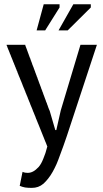

<svg xmlns="http://www.w3.org/2000/svg" viewBox="-20 -704 495 924"><path d="M101.6 -488.3Q79.1 -488.3 11.7 -488.3Q11.7 -487.3 11.7 -486.3Q11.7 -486.3 12.7 -485.4Q12.7 -485.4 12.7 -484.4Q12.7 -484.4 12.7 -483.4Q12.7 -483.4 13.7 -482.4Q13.7 -482.4 13.7 -481.4Q13.7 -481.4 14.6 -480.5Q14.6 -480.5 14.6 -479.5Q14.6 -479.5 15.6 -478.5Q15.6 -477.5 15.6 -476.6Q15.6 -476.6 15.6 -475.6Q15.6 -475.6 16.6 -474.6Q16.6 -474.6 16.6 -473.6Q16.6 -473.6 17.6 -472.7Q17.6 -472.7 17.6 -471.7Q17.6 -471.7 17.6 -470.7Q17.6 -470.7 18.6 -469.7Q18.6 -469.7 18.6 -468.8Q18.6 -468.8 19.5 -467.8Q19.5 -467.8 19.5 -466.8Q19.5 -466.8 19.5 -465.8Q19.5 -465.8 20.5 -464.8Q20.5 -464.8 20.5 -463.9Q20.5 -463.9 21.5 -462.9Q21.5 -462.9 21.5 -461.9Q21.5 -461.9 22.5 -460.9Q22.5 -460.9 22.5 -460Q22.5 -460 22.5 -459Q22.5 -459 23.4 -458Q23.4 -458 23.4 -457Q23.4 -457 24.4 -456.1Q24.4 -456.1 24.4 -455.1Q24.4 -455.1 24.4 -454.1Q24.4 -454.1 25.4 -453.1Q25.4 -453.1 25.4 -452.1Q25.4 -452.1 26.4 -451.2Q26.4 -451.2 26.4 -449.2Q26.4 -449.2 27.3 -448.2Q27.3 -448.2 27.3 -447.3Q27.3 -447.3 27.3 -446.3Q27.3 -446.3 28.3 -445.3Q28.3 -445.3 28.3 -444.3Q28.3 -444.3 29.3 -443.4Q29.3 -443.4 29.3 -442.4Q29.3 -442.4 30.3 -441.4Q30.3 -441.4 30.3 -440.4Q30.3 -440.4 30.3 -439.5Q30.3 -439.5 31.2 -438.5Q31.2 -438.5 31.2 -437.5Q31.2 -437.5 32.2 -436.5Q32.2 -436.5 32.2 -435.5Q32.2 -435.5 33.2 -434.6Q33.2 -433.6 33.2 -432.6Q33.2 -432.6 33.2 -431.6Q33.2 -431.6 34.2 -430.7Q34.2 -430.7 34.2 -429.7Q34.2 -429.7 35.2 -428.7Q35.2 -428.7 35.2 -427.7Q35.2 -427.7 36.1 -426.8Q36.1 -426.8 36.1 -425.8Q36.1 -425.8 36.1 -424.8Q36.1 -424.8 37.1 -423.8Q37.1 -423.8 37.1 -422.9Q37.1 -422.9 38.1 -421.9Q38.1 -421.9 38.1 -420.9Q38.1 -419.9 39.1 -418.9Q39.1 -418.9 39.1 -418Q39.1 -418 40 -417Q40 -417 40 -416Q40 -416 40 -415Q40 -415 41 -414.1Q41 -414.1 41 -413.1Q41 -413.1 42 -412.1Q42 -412.1 42 -411.1Q42 -411.1 43 -410.2Q43 -410.2 43 -409.2Q43 -409.2 43 -407.2Q43 -407.2 43.9 -406.2Q43.9 -406.2 43.9 -405.3Q43.9 -405.3 44.9 -404.3Q44.9 -404.3 44.9 -403.3Q44.9 -403.3 45.9 -402.3Q45.9 -402.3 45.9 -401.4Q45.9 -401.4 46.9 -400.4Q46.9 -400.4 46.9 -399.4Q46.9 -399.4 46.9 -398.4Q46.9 -398.4 47.9 -397.5Q47.9 -396.5 47.9 -395.5Q47.9 -395.5 48.8 -394.5Q48.8 -394.5 48.8 -393.6Q48.8 -393.6 49.8 -392.6Q49.8 -392.6 49.8 -391.6Q49.8 -391.6 50.8 -390.6Q50.8 -390.6 50.8 -389.6Q50.8 -389.6 50.8 -388.7Q50.8 -388.7 51.8 -387.7Q51.8 -386.7 51.8 -385.7Q51.8 -385.7 52.7 -384.8Q52.7 -384.8 52.7 -383.8Q52.7 -383.8 53.7 -382.8Q53.7 -382.8 53.7 -381.8Q53.7 -381.8 54.7 -380.9Q54.7 -380.9 54.7 -379.9Q54.7 -379.9 54.7 -378.9Q54.7 -378.9 55.7 -377.9Q55.7 -377.9 55.7 -376Q55.7 -376 56.6 -375Q56.6 -375 56.6 -374Q56.6 -374 57.6 -373Q57.6 -373 57.6 -372.1Q57.6 -372.1 58.6 -371.1Q58.6 -371.1 58.6 -370.1Q58.6 -370.1 58.6 -369.1Q58.6 -369.1 59.6 -368.2Q59.6 -368.2 59.6 -366.2Q59.6 -366.2 60.5 -365.2Q60.5 -365.2 60.5 -364.3Q60.5 -364.3 61.5 -363.3Q61.5 -363.3 61.5 -362.3Q61.5 -362.3 62.5 -361.3Q62.5 -361.3 62.5 -360.4Q62.5 -360.4 63.5 -359.4Q63.5 -359.4 63.5 -358.4Q63.5 -357.4 63.5 -356.4Q63.5 -356.4 64.5 -355.5Q64.5 -355.5 64.5 -354.5Q64.5 -354.5 65.4 -353.5Q65.4 -353.5 65.4 -352.5Q65.4 -352.5 65.4 -351.6Q65.4 -351.6 66.4 -350.6Q66.4 -350.6 66.4 -349.6Q66.4 -349.6 67.4 -348.6Q67.4 -348.6 67.4 -347.7Q67.4 -347.7 67.4 -346.7Q67.4 -346.7 68.4 -345.7Q68.4 -345.7 68.4 -344.7Q68.4 -344.7 69.3 -343.8Q69.3 -343.8 69.3 -342.8Q69.3 -342.8 69.3 -341.8Q69.3 -341.8 70.3 -340.8Q70.3 -340.8 70.3 -339.8Q70.3 -339.8 71.3 -338.9Q71.3 -338.9 71.3 -337.9Q71.3 -337.9 71.3 -336.9Q71.3 -336.9 72.3 -335.9Q72.3 -335.9 72.3 -335Q72.3 -335 73.2 -334Q73.2 -334 73.2 -333Q73.2 -333 74.2 -332Q74.2 -332 74.2 -331.1Q74.2 -331.1 74.2 -330.1Q74.2 -330.1 75.2 -329.1Q75.2 -329.1 75.2 -328.1Q75.2 -328.1 76.2 -327.1Q76.2 -327.1 76.2 -326.2Q76.2 -326.2 76.2 -325.2Q76.2 -325.2 77.1 -324.2Q77.1 -324.2 77.1 -323.2Q77.1 -323.2 78.1 -322.3Q78.1 -322.3 78.1 -321.3Q78.1 -321.3 78.1 -320.3Q78.1 -320.3 79.1 -319.3Q79.1 -319.3 79.1 -318.4Q79.1 -318.4 80.1 -317.4Q80.1 -317.4 80.1 -316.4Q80.1 -316.4 80.1 -315.4Q80.1 -315.4 81.1 -314.5Q81.1 -314.5 81.1 -313.5Q81.1 -313.5 82 -312.5Q82 -312.5 82 -311.5Q82 -311.5 83 -310.5Q83 -310.5 83 -309.6Q83 -309.6 83 -308.6Q83 -308.6 84 -307.6Q84 -307.6 84 -306.6Q84 -306.6 85 -305.7Q85 -305.7 85 -304.7Q85 -304.7 85 -303.7Q85 -303.7 85.9 -302.7Q85.9 -302.7 85.9 -301.8Q85.9 -301.8 86.9 -300.8Q86.9 -300.8 86.9 -299.8Q86.9 -299.8 86.9 -298.8Q86.9 -298.8 87.9 -297.9Q87.9 -297.9 87.9 -296.9Q87.9 -296.9 88.9 -294.9Q88.9 -294.9 88.9 -293.9Q88.9 -293.9 89.8 -293Q89.8 -293 89.8 -292Q89.8 -292 89.8 -291Q89.8 -291 90.8 -290Q90.8 -290 90.8 -289.1Q90.8 -289.1 91.8 -288.1Q91.8 -288.1 91.8 -287.1Q91.8 -287.1 91.8 -286.1Q91.8 -286.1 92.8 -285.2Q92.8 -285.2 92.8 -284.2Q92.8 -284.2 93.8 -283.2Q93.8 -283.2 93.8 -282.2Q93.8 -282.2 93.8 -281.2Q93.8 -281.2 94.7 -280.3Q94.7 -280.3 94.7 -279.3Q94.7 -279.3 95.7 -278.3Q95.7 -278.3 95.7 -277.3Q95.7 -277.3 96.7 -276.4Q96.7 -276.4 96.7 -275.4Q96.7 -275.4 96.7 -274.4Q96.7 -274.4 97.7 -273.4Q97.7 -273.4 97.7 -272.5Q97.7 -272.5 98.6 -271.5Q98.6 -271.5 98.6 -270.5Q98.6 -270.5 98.6 -269.5Q98.6 -269.5 99.6 -268.6Q99.6 -268.6 99.6 -267.6Q99.6 -267.6 100.6 -266.6Q100.6 -266.6 100.6 -265.6Q100.6 -265.6 101.6 -264.6Q101.6 -264.6 101.6 -263.7Q101.6 -263.7 101.6 -262.7Q101.6 -261.7 102.5 -260.7Q102.5 -260.7 102.5 -259.8Q102.5 -259.8 103.5 -258.8Q103.5 -258.8 103.5 -257.8Q103.5 -257.8 103.5 -256.8Q103.5 -256.8 104.5 -255.9Q104.5 -255.9 104.5 -254.9Q104.5 -254.9 105.5 -253.9Q105.5 -253.9 105.5 -252.9Q105.5 -252.9 106.4 -252Q106.4 -252 106.4 -251Q106.4 -251 106.4 -250Q106.4 -250 107.4 -249Q107.4 -249 107.4 -248Q107.4 -248 108.4 -247.1Q108.4 -247.1 108.4 -246.1Q108.4 -246.1 108.4 -245.1Q108.4 -245.1 109.4 -244.1Q109.4 -244.1 109.4 -243.2Q109.4 -243.2 110.4 -242.2Q110.4 -242.2 110.4 -241.2Q110.4 -241.2 111.3 -240.2Q111.3 -240.2 111.3 -239.3Q111.3 -239.3 111.3 -238.3Q111.3 -238.3 112.3 -237.3Q112.3 -237.3 112.3 -236.3Q112.3 -236.3 113.3 -235.4Q113.3 -235.4 113.3 -234.4Q113.3 -234.4 113.3 -233.4Q113.3 -232.4 114.3 -231.4Q114.3 -231.4 114.3 -230.5Q114.3 -230.5 115.2 -229.5Q115.2 -229.5 115.2 -228.5Q115.2 -228.5 116.2 -227.5Q116.2 -227.5 116.2 -226.6Q116.2 -226.6 116.2 -225.6Q116.2 -225.6 117.2 -224.6Q117.2 -224.6 117.2 -223.6Q117.2 -223.6 118.2 -222.7Q118.2 -222.7 118.2 -221.7Q118.2 -221.7 118.2 -220.7Q118.2 -220.7 119.1 -219.7Q119.1 -219.7 119.1 -218.8Q119.1 -218.8 120.1 -217.8Q120.1 -217.8 120.1 -216.8Q120.1 -216.8 120.1 -215.8Q120.1 -215.8 121.1 -214.8Q121.1 -214.8 121.1 -213.9Q121.1 -213.9 122.1 -212.9Q122.1 -212.9 122.1 -211.9Q122.1 -211.9 123 -210.9Q123 -210.9 123 -210Q123 -210 123 -209Q123 -209 124 -208Q124 -208 124 -207Q124 -207 125 -206.1Q125 -206.1 125 -205.1Q125 -204.1 125 -203.1Q125 -203.1 126 -202.1Q126 -202.1 126 -201.2Q126 -201.2 127 -200.2Q127 -200.2 127 -199.2Q127 -199.2 127.9 -198.2Q127.9 -198.2 127.9 -197.3Q127.9 -197.3 127.9 -196.3Q127.9 -196.3 128.9 -195.3Q128.9 -195.3 128.9 -194.3Q128.9 -194.3 129.9 -193.4Q129.9 -193.4 129.9 -192.4Q129.9 -192.4 129.9 -191.4Q129.9 -191.4 130.9 -190.4Q130.9 -190.4 130.9 -189.5Q130.9 -189.5 131.8 -188.5Q131.8 -188.5 131.8 -187.5Q131.8 -187.5 132.8 -186.5Q132.8 -186.5 132.8 -185.5Q132.8 -185.5 132.8 -184.6Q132.8 -184.6 133.8 -183.6Q133.8 -183.6 133.8 -182.6Q133.8 -182.6 134.8 -181.6Q134.8 -181.6 134.8 -180.7Q134.8 -180.7 134.8 -179.7Q134.8 -179.7 135.7 -178.7Q135.7 -178.7 135.7 -177.7Q135.7 -177.7 136.7 -176.8Q136.7 -176.8 136.7 -175.8Q136.7 -174.8 137.7 -173.8Q137.7 -173.8 137.7 -172.9Q137.7 -172.9 137.7 -171.9Q137.7 -171.9 138.7 -170.9Q138.7 -170.9 138.7 -169.9Q138.7 -169.9 139.6 -168.9Q139.6 -168.9 139.6 -168Q139.6 -168 139.6 -167Q139.6 -167 140.6 -166Q140.6 -166 140.6 -165Q140.6 -165 141.6 -164.1Q141.6 -164.1 141.6 -163.1Q141.6 -163.1 142.6 -162.1Q142.6 -162.1 142.6 -161.1Q142.6 -161.1 142.6 -160.2Q142.6 -160.2 143.6 -159.2Q143.6 -159.2 143.6 -158.2Q143.6 -158.2 144.5 -157.2Q144.5 -157.2 144.5 -156.2Q144.5 -156.2 144.5 -155.3Q144.5 -155.3 145.5 -154.3Q145.5 -154.3 145.5 -153.3Q145.5 -153.3 146.5 -152.3Q146.5 -152.3 146.5 -151.4Q146.5 -151.4 146.5 -150.4Q146.5 -150.4 147.5 -149.4Q147.5 -149.4 147.5 -148.4Q147.5 -148.4 148.4 -147.5Q148.4 -147.5 148.4 -146.5Q148.4 -146.5 149.4 -145.5Q149.4 -145.5 149.4 -144.5Q149.4 -144.5 149.4 -143.6Q149.4 -143.6 150.4 -142.6Q150.4 -142.6 150.4 -141.6Q150.4 -141.6 151.4 -140.6Q151.4 -140.6 151.4 -139.6Q151.4 -138.7 151.4 -137.7Q151.4 -137.7 152.3 -136.7Q152.3 -136.7 152.3 -135.7Q152.3 -135.7 153.3 -134.8Q153.3 -134.8 153.3 -133.8Q153.3 -133.8 153.3 -132.8Q153.3 -132.8 154.3 -131.8Q154.3 -131.8 154.3 -130.9Q154.3 -130.9 155.3 -129.9Q155.3 -129.9 155.3 -128.9Q155.3 -128.9 156.2 -127.9Q156.2 -127.9 156.2 -127Q156.2 -127 156.2 -126Q156.2 -126 157.2 -125Q157.2 -125 157.2 -124Q157.2 -124 158.2 -123Q158.2 -123 158.2 -122.1Q158.2 -122.1 158.2 -121.1Q158.2 -121.1 159.2 -120.1Q159.2 -120.1 159.2 -119.1Q159.2 -119.1 160.2 -118.2Q160.2 -118.2 160.2 -117.2Q160.2 -117.2 160.2 -116.2Q160.2 -116.2 161.1 -115.2Q161.1 -115.2 161.1 -114.3Q161.1 -114.3 162.1 -113.3Q162.1 -113.3 162.1 -112.3Q162.1 -112.3 162.1 -111.3Q162.1 -111.3 163.1 -110.4Q163.1 -110.4 163.1 -109.4Q163.1 -109.4 164.1 -108.4Q164.1 -108.4 164.1 -107.4Q164.1 -107.4 165 -106.4Q165 -106.4 165 -105.5Q165 -105.5 165 -104.5Q165 -104.5 166 -103.5Q166 -103.5 166 -102.5Q166 -102.5 167 -101.6Q167 -101.6 167 -100.6Q167 -100.6 167 -99.6Q167 -99.6 168 -98.6Q168 -98.6 168 -97.7Q168 -97.7 168.9 -96.7Q168.9 -96.7 168.9 -95.7Q168.9 -95.7 168.9 -94.7Q168.9 -94.7 169.9 -93.8Q169.9 -93.8 169.9 -92.8Q169.9 -92.8 170.9 -91.8Q170.9 -91.8 170.9 -90.8Q170.9 -90.8 170.9 -89.8Q170.9 -89.8 171.9 -88.9Q171.9 -88.9 171.9 -87.9Q171.9 -87.9 172.9 -86.9Q172.9 -86.9 172.9 -85.9Q172.9 -85.9 172.9 -85Q172.9 -85 173.8 -84Q173.8 -84 173.8 -83Q173.8 -83 174.8 -82Q174.8 -82 174.8 -81.1Q174.8 -81.1 174.8 -80.1Q174.8 -80.1 175.8 -79.1Q175.8 -79.1 175.8 -78.1Q175.8 -78.1 176.8 -77.1Q176.8 -77.1 176.8 -76.2Q176.8 -76.2 176.8 -75.2Q176.8 -75.2 177.7 -74.2Q177.7 -74.2 177.7 -73.2Q177.7 -73.2 178.7 -72.3Q178.7 -72.3 178.7 -71.3Q178.7 -71.3 178.7 -70.3Q178.7 -70.3 179.7 -69.3Q179.7 -69.3 179.7 -68.4Q179.7 -68.4 180.7 -67.4Q180.7 -67.4 180.7 -66.4Q180.7 -66.4 180.7 -65.4Q180.7 -65.4 181.6 -64.5Q181.6 -64.5 181.6 -63.5Q181.6 -63.5 182.6 -62.5Q182.6 -62.5 182.6 -61.5Q182.6 -61.5 182.6 -60.5Q182.6 -60.5 183.6 -59.6Q183.6 -59.6 183.6 -58.6Q183.6 -58.6 184.6 -57.6Q184.6 -57.6 184.6 -56.6Q184.6 -56.6 184.6 -55.7Q184.6 -55.7 185.5 -54.7Q185.5 -54.7 185.5 -53.7Q185.5 -53.7 186.5 -52.7Q186.5 -52.7 186.5 -51.8Q186.5 -51.8 186.5 -50.8Q186.5 -50.8 187.5 -49.8Q187.5 -49.8 187.5 -48.8Q187.5 -48.8 188.5 -47.9Q188.5 -47.9 188.5 -46.9Q188.5 -46.9 188.5 -45.9Q188.5 -45.9 189.5 -44.9Q189.5 -44.9 189.5 -43.9Q189.5 -43.9 190.4 -43Q190.4 -43 190.4 -42Q190.4 -42 191.4 -40Q191.4 -40 191.4 -39.1Q191.4 -39.1 192.4 -38.1Q192.4 -38.1 192.4 -37.1Q192.4 -37.1 192.4 -36.1Q192.4 -36.1 193.4 -35.2Q193.4 -35.2 193.4 -34.2Q193.4 -34.2 194.3 -33.2Q194.3 -33.2 194.3 -32.2Q194.3 -32.2 194.3 -31.2Q194.3 -31.2 195.3 -30.3Q195.3 -30.3 195.3 -29.3Q195.3 -29.3 196.3 -28.3Q196.3 -28.3 196.3 -27.3Q196.3 -27.3 196.3 -26.4Q196.3 -26.4 197.3 -25.4Q197.3 -25.4 197.3 -24.4Q197.3 -24.4 197.3 -23.4Q197.3 -23.4 198.2 -22.5Q198.2 -22.5 198.2 -22.5Q198.2 -22.5 199.2 -21.5Q199.2 -21.5 199.2 -20.5Q199.2 -20.5 199.2 -19.5Q199.2 -19.5 200.2 -18.6Q200.2 -18.6 200.2 -17.6Q200.2 -17.6 201.2 -16.6Q201.2 -16.6 201.2 -15.6Q201.2 -15.6 201.2 -14.6Q201.2 -14.6 202.1 -13.7Q202.1 -13.7 202.1 -12.7Q202.1 -12.7 203.1 -11.7Q203.1 -11.7 203.1 -10.7Q203.1 -10.7 204.1 -8.8Q204.1 -8.8 204.1 -7.8Q204.1 -7.8 204.1 -6.8Q204.1 -6.8 205.1 -5.9Q205.1 -5.9 205.1 -4.9Q205.1 -4.9 206.1 -3.9Q206.1 -3.9 206.1 -2.9Q206.1 -2.9 206.1 -2Q206.1 -2 207 -1Q207 -1 207 0Q207 0 208 0Q199.2 35.2 188.5 59.6Q178.7 85 166 99.6Q152.3 114.3 139.6 121.1Q127 127.9 113.3 127.9Q107.4 127.9 101.6 127Q94.7 126 88.9 123Q88.9 124 87.9 125Q87.9 125 87.9 126Q87.9 126 87.9 127Q87.9 127 87.9 127.9Q87.9 127.9 86.9 128.9Q86.9 128.9 86.9 129.9Q86.9 129.9 86.9 130.9Q86.9 130.9 86.9 131.8Q86.9 131.8 86.9 132.8Q86.9 132.8 85.9 133.8Q85.9 133.8 85.9 134.8Q85.9 134.8 85.9 135.7Q85.9 135.7 85.9 136.7Q85.9 136.7 85.9 136.7Q85.9 136.7 85.9 137.7Q85.9 137.7 85 138.7Q85 138.7 85 139.6Q85 139.6 85 140.6Q85 140.6 85 141.6Q85 141.6 85 142.6Q85 142.6 84 142.6Q84 142.6 84 143.6Q84 143.6 84 144.5Q84 144.5 84 145.5Q84 145.5 84 146.5Q84 146.5 84 147.5Q84 147.5 83 147.5Q83 147.5 83 149.4Q83 149.4 83 150.4Q83 150.4 83 150.4Q83 150.4 83 152.3Q83 152.3 82 153.3Q82 153.3 82 153.3Q82 153.3 82 154.3Q82 154.3 82 155.3Q82 155.3 82 155.3Q82 155.3 82 157.2Q82 157.2 81.1 158.2Q81.1 158.2 81.1 159.2Q81.1 159.2 81.1 160.2Q81.1 160.2 81.1 161.1Q81.1 161.1 81.1 161.1Q81.1 161.1 80.1 163.1Q80.1 163.1 80.1 164.1Q80.1 164.1 80.1 165Q80.1 165 80.1 166Q80.1 166 79.1 167Q79.1 167 79.1 168Q79.1 168 79.1 168.9Q79.1 168.9 79.1 169.9Q79.1 169.9 79.1 170.9Q79.1 170.9 79.1 171.9Q79.1 171.9 78.1 172.9Q78.1 172.9 78.1 172.9Q78.1 172.9 78.1 173.8Q78.1 173.8 78.1 174.8Q78.1 174.8 78.1 175.8Q78.1 175.8 78.1 176.8Q78.1 176.8 77.1 177.7Q77.1 177.7 77.1 178.7Q77.1 178.7 77.1 179.7Q77.1 179.7 77.1 180.7Q77.1 180.7 77.1 180.7Q77.1 181.6 76.2 182.6Q76.2 182.6 76.2 183.6Q76.2 183.6 76.2 183.6Q76.2 184.6 76.2 185.5Q76.2 185.5 75.2 186.5Q75.2 186.5 75.2 187.5Q75.2 187.5 75.2 188.5Q75.2 188.5 75.2 189.5Q75.2 189.5 75.2 190.4Q75.2 190.4 75.2 190.4Q85.9 195.3 100.6 198.2Q115.2 200.2 132.8 200.2Q149.4 200.2 163.1 195.3Q176.8 190.4 189.5 179.7Q201.2 168.9 211.9 155.3Q223.6 140.6 233.4 123Q243.2 105.5 252 85.9Q260.7 65.4 268.6 43Q276.4 21.5 285.2 -2Q293 -25.4 301.8 -49.8Q349.6 -196.3 446.3 -488.3Q426.8 -488.3 367.2 -488.3Q343.8 -409.2 272.5 -172.9Q266.6 -149.4 251 -78.1Q250 -78.1 246.1 -78.1Q239.3 -101.6 218.8 -171.9Q218.8 -171.9 217.8 -172.9Q217.8 -172.9 217.8 -173.8Q217.8 -173.8 216.8 -174.8Q216.8 -174.8 216.8 -175.8Q216.8 -175.8 216.8 -176.8Q216.8 -176.8 215.8 -177.7Q215.8 -177.7 215.8 -178.7Q215.8 -178.7 214.8 -179.7Q214.8 -179.7 214.8 -180.7Q214.8 -180.7 214.8 -181.6Q214.8 -181.6 213.9 -182.6Q213.9 -182.6 213.9 -183.6Q213.9 -183.6 212.9 -184.6Q212.9 -184.6 212.9 -185.5Q212.9 -185.5 212.9 -186.5Q212.9 -186.5 211.9 -187.5Q211.9 -187.5 211.9 -188.5Q211.9 -188.5 211.9 -189.5Q211.9 -189.5 210.9 -190.4Q210.9 -190.4 210.9 -191.4Q210.9 -191.4 210 -193.4Q210 -193.4 210 -194.3Q210 -194.3 210 -195.3Q210 -195.3 209 -196.3Q209 -196.3 209 -197.3Q209 -197.3 208 -198.2Q208 -198.2 208 -199.2Q208 -199.2 208 -200.2Q208 -200.2 207 -201.2Q207 -201.2 207 -202.1Q207 -202.1 206.1 -203.1Q206.1 -203.1 206.1 -204.1Q206.1 -205.1 206.1 -206.1Q206.1 -206.1 205.1 -207Q205.1 -207 205.1 -208Q205.1 -208 204.1 -209Q204.1 -209 204.1 -210Q204.1 -210 204.1 -210.9Q204.1 -210.9 203.1 -211.9Q203.1 -211.9 203.1 -212.9Q203.1 -212.9 202.1 -213.9Q202.1 -213.9 202.1 -214.8Q202.1 -215.8 201.2 -216.8Q201.2 -216.8 201.2 -217.8Q201.2 -217.8 201.2 -218.8Q201.2 -218.8 200.2 -219.7Q200.2 -219.7 200.2 -220.7Q200.2 -220.7 199.2 -221.7Q199.2 -221.7 199.2 -222.7Q199.2 -222.7 199.2 -223.6Q199.2 -223.6 198.2 -224.6Q198.2 -225.6 198.2 -226.6Q198.2 -226.6 197.3 -227.5Q197.3 -227.5 197.3 -228.5Q197.3 -228.5 196.3 -229.5Q196.3 -229.5 196.3 -230.5Q196.3 -230.5 196.3 -231.4Q196.3 -231.4 195.3 -232.4Q195.3 -232.4 195.3 -233.4Q195.3 -233.4 194.3 -235.4Q194.3 -235.4 194.3 -236.3Q194.3 -236.3 194.3 -237.3Q194.3 -237.3 193.4 -238.3Q193.4 -238.3 193.4 -239.3Q193.4 -239.3 192.4 -240.2Q192.4 -240.2 192.4 -241.2Q192.4 -241.2 191.4 -243.2Q191.4 -243.2 191.4 -244.1Q191.4 -244.1 191.4 -245.1Q191.4 -245.1 190.4 -246.1Q190.4 -246.1 190.4 -247.1Q190.4 -247.1 189.5 -248Q189.5 -248 189.5 -249Q189.5 -249 188.5 -251Q188.5 -251 188.5 -252Q188.5 -252 188.5 -252.9Q188.5 -252.9 187.5 -253.9Q187.5 -253.9 187.5 -254.9Q187.5 -254.9 186.5 -255.9Q186.5 -255.9 186.5 -256.8Q186.5 -256.8 186.5 -258.8Q186.5 -258.8 185.5 -259.8Q185.5 -259.8 185.5 -260.7Q185.5 -260.7 184.6 -261.7Q184.6 -261.7 184.6 -262.7Q184.6 -262.7 183.6 -263.7Q183.6 -263.7 183.6 -264.6Q183.6 -264.6 183.6 -266.6Q183.6 -266.6 182.6 -267.6Q182.6 -267.6 182.6 -268.6Q182.6 -268.6 181.6 -269.5Q181.6 -269.5 181.6 -270.5Q181.6 -270.5 180.7 -271.5Q180.7 -271.5 180.7 -272.5Q180.7 -272.5 180.7 -274.4Q180.7 -274.4 179.7 -275.4Q179.7 -275.4 179.7 -276.4Q179.7 -276.4 178.7 -277.3Q178.7 -277.3 178.7 -278.3Q178.7 -278.3 177.7 -279.3Q177.7 -279.3 177.7 -280.3Q177.7 -280.3 177.7 -282.2Q177.7 -282.2 176.8 -283.2Q176.8 -283.2 176.8 -284.2Q176.8 -284.2 175.8 -285.2Q175.8 -285.2 175.8 -286.1Q175.8 -286.1 175.8 -287.1Q175.8 -287.1 174.8 -288.1Q174.8 -288.1 174.8 -290Q174.8 -290 173.8 -291Q173.8 -291 173.8 -292Q173.8 -292 172.9 -293Q172.9 -293 172.9 -293.9Q172.9 -293.9 172.9 -294.9Q172.9 -294.9 171.9 -295.9Q171.9 -295.9 171.9 -297.9Q171.9 -297.9 170.9 -298.8Q170.9 -298.8 170.9 -299.8Q170.9 -299.8 169.9 -300.8Q169.9 -300.8 169.9 -301.8Q169.9 -301.8 169.9 -302.7Q169.9 -302.7 168.9 -303.7Q168.9 -303.7 168.9 -305.7Q168.9 -305.7 168 -306.6Q168 -306.6 168 -307.6Q168 -307.6 167 -308.6Q167 -308.6 167 -309.6Q167 -309.6 167 -310.5Q167 -310.5 166 -311.5Q166 -311.5 166 -313.5Q166 -313.5 165 -314.5Q165 -314.5 165 -315.4Q165 -315.4 165 -316.4Q165 -316.4 164.1 -317.4Q164.1 -317.4 164.1 -318.4Q164.1 -318.4 163.1 -319.3Q163.1 -319.3 163.1 -320.3Q163.1 -320.3 162.1 -322.3Q162.1 -322.3 162.1 -323.2Q162.1 -323.2 162.1 -324.2Q162.1 -324.2 161.1 -325.2Q161.1 -325.2 161.1 -326.2Q161.1 -326.2 160.2 -327.1Q160.2 -327.1 160.2 -328.1Q160.2 -328.1 160.2 -330.1Q160.2 -330.1 159.2 -331.1Q159.2 -331.1 159.2 -332Q159.2 -332 158.2 -333Q158.2 -333 158.2 -334Q158.2 -334 157.2 -335Q157.2 -335 157.2 -335.9Q157.2 -335.9 157.2 -336.9Q157.2 -336.9 156.2 -337.9Q156.2 -337.9 156.2 -338.9Q156.2 -338.9 156.2 -339.8Q156.2 -339.8 155.3 -340.8Q155.3 -340.8 155.3 -341.8Q155.3 -341.8 155.3 -342.8Q155.3 -342.8 154.3 -343.8Q154.3 -343.8 154.3 -344.7Q154.3 -344.7 153.3 -345.7Q153.3 -345.7 153.3 -346.7Q153.3 -346.7 153.3 -347.7Q153.3 -347.7 152.3 -348.6Q152.3 -348.6 152.3 -349.6Q152.3 -349.6 152.3 -350.6Q152.3 -350.6 151.4 -351.6Q151.4 -351.6 151.4 -352.5Q151.4 -352.5 150.4 -353.5Q150.4 -353.5 150.4 -354.5Q150.4 -354.5 150.4 -355.5Q150.4 -355.5 149.4 -356.4Q149.4 -356.4 149.4 -357.4Q149.4 -357.4 149.4 -358.4Q149.4 -358.4 148.4 -359.4Q148.4 -359.4 148.4 -360.4Q148.4 -360.4 148.4 -361.3Q148.4 -361.3 147.5 -362.3Q147.5 -362.3 147.5 -363.3Q147.5 -363.3 146.5 -364.3Q146.5 -364.3 146.5 -365.2Q146.5 -365.2 146.5 -366.2Q146.5 -366.2 145.5 -367.2Q145.5 -367.2 145.5 -368.2Q145.5 -368.2 145.5 -369.1Q145.5 -369.1 144.5 -370.1Q144.5 -370.1 144.5 -371.1Q144.5 -371.1 143.6 -372.1Q143.6 -372.1 143.6 -373Q143.6 -373 143.6 -374Q143.6 -374 142.6 -375Q142.6 -375 142.6 -376Q142.6 -376 142.6 -377Q142.6 -377 141.6 -377.9Q141.6 -377.9 141.6 -378.9Q141.6 -378.9 141.6 -379.9Q141.6 -379.9 140.6 -380.9Q140.6 -380.9 140.6 -381.8Q140.6 -381.8 139.6 -382.8Q139.6 -382.8 139.6 -383.8Q139.6 -383.8 139.6 -384.8Q139.6 -384.8 138.7 -385.7Q138.7 -385.7 138.7 -385.7Q138.7 -385.7 138.7 -386.7Q138.7 -386.7 137.7 -387.7Q137.7 -387.7 137.7 -388.7Q137.7 -388.7 137.7 -389.6Q137.7 -389.6 136.7 -390.6Q136.7 -390.6 136.7 -391.6Q136.7 -391.6 135.7 -392.6Q135.7 -392.6 135.7 -393.6Q135.7 -393.6 135.7 -394.5Q135.7 -394.5 134.8 -395.5Q134.8 -395.5 134.8 -396.5Q134.8 -396.5 134.8 -397.5Q134.8 -397.5 133.8 -398.4Q133.8 -398.4 133.8 -399.4Q133.8 -399.4 133.8 -400.4Q133.8 -400.4 132.8 -401.4Q132.8 -401.4 132.8 -402.3Q132.8 -402.3 132.8 -403.3Q132.8 -403.3 131.8 -404.3Q131.8 -404.3 131.8 -405.3Q131.8 -405.3 130.9 -406.2Q130.9 -406.2 130.9 -407.2Q130.9 -407.2 130.9 -408.2Q130.9 -408.2 129.9 -409.2Q129.9 -409.2 129.9 -410.2Q129.9 -410.2 129.9 -411.1Q129.9 -411.1 128.9 -412.1Q128.9 -412.1 128.9 -412.1Q128.9 -412.1 128.9 -413.1Q128.9 -413.1 127.9 -414.1Q127.9 -414.1 127.9 -415Q127.9 -415 127.9 -416Q127.9 -416 127 -417Q127 -417 127 -418Q127 -418 127 -418.9Q127 -418.9 126 -419.9Q126 -419.9 126 -420.9Q126 -420.9 126 -421.9Q126 -421.9 125 -422.9Q125 -422.9 125 -423.8Q125 -423.8 125 -424.8Q125 -424.8 124 -425.8Q124 -425.8 124 -426.8Q124 -426.8 123 -426.8Q123 -426.8 123 -427.7Q123 -427.7 123 -428.7Q123 -428.7 122.1 -429.7Q122.1 -429.7 122.1 -430.7Q122.1 -431.6 121.1 -432.6Q121.1 -432.6 121.1 -433.6Q121.1 -433.6 121.1 -434.6Q121.1 -434.6 120.1 -435.5Q120.1 -435.5 120.1 -436.5Q120.1 -436.5 120.1 -437.5Q120.1 -437.5 119.1 -437.5Q119.1 -437.5 119.1 -438.5Q119.1 -438.5 119.1 -439.5Q119.1 -439.5 118.2 -440.4Q118.2 -440.4 118.2 -441.4Q118.2 -441.4 118.2 -442.4Q118.2 -442.4 117.2 -443.4Q117.2 -443.4 117.2 -444.3Q117.2 -444.3 117.2 -445.3Q117.2 -445.3 116.2 -446.3Q116.2 -446.3 116.2 -446.3Q116.2 -446.3 116.2 -447.3Q116.2 -447.3 115.2 -448.2Q115.2 -448.2 115.2 -449.2Q115.2 -449.2 115.2 -450.2Q115.2 -450.2 114.3 -451.2Q114.3 -451.2 114.3 -452.1Q114.3 -452.1 114.3 -453.1Q114.3 -453.1 113.3 -453.1Q113.3 -453.1 113.3 -454.1Q113.3 -454.1 113.3 -455.1Q113.3 -455.1 112.3 -457Q112.3 -457 112.3 -458Q112.3 -458 112.3 -459Q112.3 -459 111.3 -459Q111.3 -459 111.3 -460Q111.3 -460 111.3 -460.9Q111.3 -460.9 110.4 -461.9Q110.4 -461.9 110.4 -462.9Q110.4 -462.9 110.4 -463.9Q110.4 -463.9 109.4 -464.8Q109.4 -464.8 109.4 -464.8Q109.4 -464.8 109.4 -465.8Q109.4 -465.8 108.4 -467.8Q108.4 -467.8 108.4 -468.8Q108.4 -468.8 108.4 -469.7Q108.4 -469.7 107.4 -469.7Q107.4 -469.7 107.4 -470.7Q107.4 -470.7 106.4 -472.7Q106.4 -472.7 106.4 -473.6Q106.4 -473.6 106.4 -473.6Q106.4 -473.6 105.5 -474.6Q105.5 -474.6 105.5 -475.6Q105.5 -475.6 105.5 -476.6Q105.5 -476.6 105.5 -477.5Q105.5 -477.5 104.5 -477.5Q104.5 -477.5 104.5 -478.5Q104.5 -478.5 103.5 -480.5Q103.5 -480.5 103.5 -481.4Q103.5 -481.4 103.5 -481.4Q103.5 -481.4 102.5 -483.4Q102.5 -483.4 102.5 -484.4Q102.5 -484.4 102.5 -484.4Q102.5 -484.4 101.6 -486.3Q101.6 -486.3 101.6 -487.3Q101.6 -487.3 101.6 -488.3ZM156.2 -557.6Q166 -557.6 197.3 -557.6Q214.8 -585 266.6 -668Q266.6 -671.9 266.6 -683.6Q248 -683.6 190.4 -683.6Q181.6 -652.3 156.2 -557.6ZM261.7 -557.6Q272.5 -557.6 305.7 -557.6Q334 -585 417 -668Q417 -671.9 417 -683.6Q396.5 -683.6 333 -683.6Q315.4 -652.3 261.7 -557.6Z"/></svg>

Font: Aptus Gothic JP
Style: Medium
Weight: 400
Designer: Fuminori Ogawa / Motoya
Version: Version 1